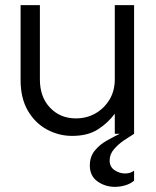

<svg xmlns="http://www.w3.org/2000/svg" viewBox="-20 -520 606 746"><path d="M466 154Q487 154 501 143V182Q487 194 467 200Q447 206 426 206Q389 206 359 185Q329 164 329 123Q329 89 348 65.5Q367 42 394.5 26.5Q422 11 445 0H426V-78Q399 -42 360 -17Q321 8 260 8Q209 8 163 -16.5Q117 -41 88.5 -89.5Q60 -138 60 -209V-500H135V-211Q135 -143 174.5 -101.5Q214 -60 275 -60Q317 -60 351 -79.5Q385 -99 405.5 -133Q426 -167 426 -212V-500H501V0Q486 9 463.5 24Q441 39 423.5 59Q406 79 406 104Q406 128 425 141Q444 154 466 154Z"/></svg>

Font: Questrial
Style: Regular
Weight: 400
Designer: Joe Prince, Laura Meseguer
Foundry: Joe Prince, Laura Meseguer
Version: Version 2.000; ttfautohint (v1.8.3)